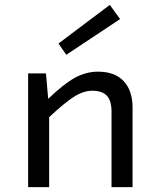

<svg xmlns="http://www.w3.org/2000/svg" viewBox="-20 -765 654 785"><path d="M95 -465H168L177 -361Q242 -423 287 -447.5Q332 -472 381 -472Q449 -472 485.5 -433.5Q522 -395 522 -324V0H436V-309Q436 -353 417 -373.5Q398 -394 357 -394Q322 -394 283.5 -370Q245 -346 181 -286V0H95ZM251 -541 219 -587 429 -745 471 -687Z"/></svg>

Font: Intel One Mono
Style: Regular
Weight: 400
Monospace: yes
Designer: Fred Shallcrass
Foundry: Frere-Jones Type LLC
Version: Version 1.400;hotconv 1.1.0;makeotfexe 2.6.0;FJTRelease1.4